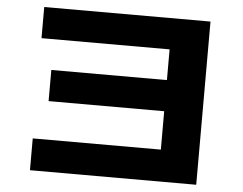

<svg xmlns="http://www.w3.org/2000/svg" viewBox="-52 -796 1104 872"><g transform="rotate(5 500.0 -360.0)"><path d="M115 -732H873V12H115V-133H699V-308H172V-450H699V-590H115Z"/></g></svg>

Font: M PLUS 1p ExtraBold
Style: Regular
Weight: 800
Version: Version 1.062